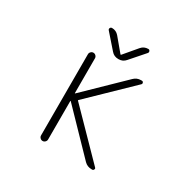

<svg xmlns="http://www.w3.org/2000/svg" viewBox="-199 -1188 1397 1380"><g transform="rotate(30 500.0 -498.5)"><path d="M591.8 -948.2Q614.3 -974.6 649.4 -974.6Q659.2 -974.6 663.1 -965.3Q667 -956.1 661.1 -948.2L557.6 -830.1Q535.2 -803.7 501 -803.7H497.1Q461.9 -803.7 439.5 -830.1L335.9 -948.2Q329.1 -956.1 333.5 -965.3Q337.9 -974.6 348.6 -974.6Q382.8 -974.6 405.3 -948.2L495.1 -840.8Q498 -837.9 501 -840.8ZM350.6 -435.5Q350.6 -434.6 351.6 -434.1Q352.5 -433.6 353.5 -434.6L657.2 -729.5Q681.6 -753.9 715.8 -753.9H723.6Q732.4 -753.9 735.8 -745.1Q739.3 -736.3 732.4 -729.5L397.5 -405.3Q394.5 -402.3 397.5 -399.4L743.2 -45.9Q748 -42 748 -36.1Q748 -33.2 746.1 -30.3Q742.2 -21.5 733.4 -21.5H727.5Q692.4 -21.5 668 -45.9L353.5 -371.1Q352.5 -372.1 351.6 -371.6Q350.6 -371.1 350.6 -369.1V-50.8Q350.6 -39.1 341.8 -30.3Q333 -21.5 321.3 -21.5Q309.6 -21.5 300.8 -30.3Q292 -39.1 292 -50.8V-724.6Q292 -736.3 300.8 -745.1Q309.6 -753.9 321.3 -753.9Q333 -753.9 341.8 -745.1Q350.6 -736.3 350.6 -724.6Z"/></g></svg>

Font: Gen Jyuu Gothic L Monospace Light
Style: Regular
Weight: 300
Designer: [Source Han Sans]
Ryoko NISHIZUKA  (kana & ideographs); Paul D. Hunt (Latin, Greek & Cyrillic); Wenlong ZHANG  (bopomofo
Version: Version 1.002.20150607